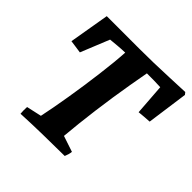

<svg xmlns="http://www.w3.org/2000/svg" viewBox="-172 -811 969 969"><g transform="rotate(45 313.0 -326.5)"><path d="M106.6 6.6Q105.6 -5.4 105.4 -17.2Q105.1 -28.9 106.1 -40.9L186.7 -58.8Q194.2 -93.7 202 -136.1Q209.8 -178.6 217.6 -225.6Q225.4 -272.7 232.5 -321.7Q239.5 -370.8 245.6 -418Q251.6 -465.3 255.9 -507.8Q260.1 -550.3 262.1 -585.2Q236.4 -584.7 209.3 -582.2Q182.3 -579.7 161.7 -577.7L99.4 -424.2Q82.3 -426.7 64.7 -429.2Q47 -431.6 29.4 -434.1L66.1 -649.5H295.8Q343.4 -649.5 398.2 -650.7Q453 -652 509.1 -654.5Q565.1 -656.9 617 -658.9L626.2 -647.3L595.6 -426.3Q577.5 -425.3 559.1 -423.8Q540.7 -422.4 522.6 -420.4L510.5 -586.8Q489.8 -587.7 463.2 -588.4Q436.7 -589.1 413.5 -588.6Q404.4 -539.7 395.4 -486.8Q386.3 -433.9 378 -379.3Q369.8 -324.6 362.8 -270.9Q355.8 -217.2 350.2 -166.2Q344.7 -115.1 340.7 -69.4L426.1 -40.9Q425.1 -30.9 422.4 -21Q419.6 -11 415.1 -0.5Q335.1 0 258 1.5Q180.8 3 106.6 6.6Z"/></g></svg>

Font: Labrada
Style: Italic
Weight: 400
Italic angle: -7°
Designer: Mercedes Jáuregui
Foundry: Omnibus-Type Team
Version: Version 1.000